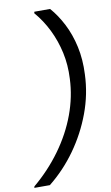

<svg xmlns="http://www.w3.org/2000/svg" viewBox="-140 -857 605 1047"><g transform="rotate(-10 162.0 -333.0)"><path d="M216 -806Q254 -763 284 -704.5Q314 -646 329.5 -575Q345 -504 341 -422Q337 -313 298.5 -209.5Q260 -106 196 -16.5Q132 73 48 140H-38L-36 132Q51 59 115.5 -30Q180 -119 216 -216.5Q252 -314 256 -413Q260 -489 245 -557.5Q230 -626 200 -687Q170 -748 127 -798L129 -806Z"/></g></svg>

Font: DM Sans 28pt
Style: Italic
Weight: 400
Italic angle: -10°
Version: Version 4.004;gftools[0.9.30]